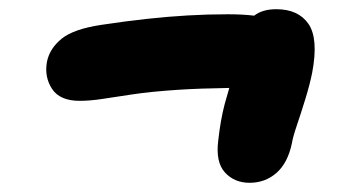

<svg xmlns="http://www.w3.org/2000/svg" viewBox="-20 -541 740 417"><path d="M153 -322Q110 -322 93 -348Q76 -374 82 -407Q88 -436 114 -457Q140 -478 200 -487Q253 -495 299 -500Q345 -505 388 -507.5Q431 -510 475 -510Q507 -510 532 -507Q550 -521 580 -521Q628 -521 650 -489Q672 -457 658 -383Q653 -358 643.5 -327Q634 -296 625 -269.5Q616 -243 614 -230Q605 -187 580.5 -165.5Q556 -144 522 -144Q489 -144 468.5 -166.5Q448 -189 454 -236Q459 -281 468 -315Q473 -333 478 -350Q413 -349 367 -346Q307 -342 267.5 -336Q228 -330 201.5 -326Q175 -322 153 -322Z"/></svg>

Font: Shantell Sans Light ExtraBold
Style: Italic
Weight: 800
Italic angle: -11°
Version: Version 1.008;[ac192a2d6]